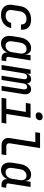

<svg xmlns="http://www.w3.org/2000/svg" viewBox="1386 -2204 829 3640"><g transform="rotate(90 1800.0 -384.5)"><path d="M262 10Q162 10 110 -47.5Q58 -105 73 -202L96 -349Q111 -449 179 -504.5Q247 -560 353 -560Q450 -560 501.5 -507.5Q553 -455 542 -368H444Q448 -418 420 -445.5Q392 -473 339 -473Q282 -473 243.5 -440.5Q205 -408 195 -349L172 -202Q163 -142 191 -110Q219 -78 276 -78Q330 -78 366.5 -105Q403 -132 414 -182H513Q494 -90 428.5 -40Q363 10 262 10Z M800 10Q751 10 717 -16Q683 -42 669.5 -88.5Q656 -135 665 -196L690 -354Q700 -415 729 -461.5Q758 -508 800 -534Q842 -560 891 -560Q947 -560 978.5 -528.5Q1010 -497 1009 -445H1011L1026 -550H1125L1059 -133Q1056 -113 1066.5 -101Q1077 -89 1096 -89H1141L1127 0H1077Q1025 0 997.5 -32.5Q970 -65 978 -115Q959 -58 911.5 -24Q864 10 800 10ZM848 -76Q895 -76 928.5 -110Q962 -144 971 -202L994 -349Q1003 -406 980 -440Q957 -474 911 -474Q863 -474 830 -440Q797 -406 788 -349L765 -202Q757 -144 779 -110Q801 -76 848 -76Z M1213 0 1300 -550H1384L1373 -475H1375Q1385 -513 1413.5 -536.5Q1442 -560 1480 -560Q1517 -560 1538.5 -538.5Q1560 -517 1564 -480Q1576 -516 1605 -538Q1634 -560 1672 -560Q1724 -560 1750 -520.5Q1776 -481 1765 -418L1699 0H1609L1674 -417Q1679 -448 1667 -466.5Q1655 -485 1629 -485Q1603 -485 1585 -467Q1567 -449 1563 -417L1496 0H1416L1481 -417Q1486 -448 1474.5 -466.5Q1463 -485 1437 -485Q1411 -485 1392.5 -467Q1374 -449 1370 -417L1303 0Z M1835 0 1849 -90H2043L2102 -460H1932L1947 -550H2213L2141 -90H2322L2308 0ZM2175 -647Q2140 -647 2123.5 -664.5Q2107 -682 2111 -712Q2116 -743 2138.5 -761Q2161 -779 2195 -779Q2230 -779 2247 -761Q2264 -743 2259 -712Q2254 -682 2231.5 -664.5Q2209 -647 2175 -647Z M2738 0Q2663 0 2625 -44Q2587 -88 2599 -161L2675 -640H2487L2501 -730H2788L2698 -162Q2692 -129 2707.5 -109.5Q2723 -90 2755 -90H2922L2908 0Z M3200 10Q3151 10 3117 -16Q3083 -42 3069.5 -88.5Q3056 -135 3065 -196L3090 -354Q3100 -415 3129 -461.5Q3158 -508 3200 -534Q3242 -560 3291 -560Q3347 -560 3378.5 -528.5Q3410 -497 3409 -445H3411L3426 -550H3525L3459 -133Q3456 -113 3466.5 -101Q3477 -89 3496 -89H3541L3527 0H3477Q3425 0 3397.5 -32.5Q3370 -65 3378 -115Q3359 -58 3311.5 -24Q3264 10 3200 10ZM3248 -76Q3295 -76 3328.5 -110Q3362 -144 3371 -202L3394 -349Q3403 -406 3380 -440Q3357 -474 3311 -474Q3263 -474 3230 -440Q3197 -406 3188 -349L3165 -202Q3157 -144 3179 -110Q3201 -76 3248 -76Z"/></g></svg>

Font: JetBrains Mono NL Medium
Style: Italic
Weight: 500
Italic angle: -9°
Monospace: yes
Designer: Philipp Nurullin, Konstantin Bulenkov
Foundry: JetBrains
Version: Version 2.305; ttfautohint (v1.8.4.7-5d5b)